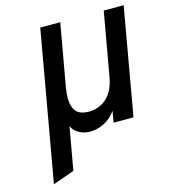

<svg xmlns="http://www.w3.org/2000/svg" viewBox="-107 -596 780 885"><g transform="rotate(-15 282.5 -154.0)"><path d="M41 203 167 -511H262.5L209.5 -213Q199 -152 214 -115.2Q229 -78.5 285 -78.5Q313.5 -78.5 340.2 -91Q367 -103.5 387.2 -131.5Q407.5 -159.5 416 -206L470 -511H565L475 0H380L389.5 -54Q365 -20 332 -4Q299 12 265.5 12Q239.5 12 215.2 0Q191 -12 179.5 -37L143.5 166.5Z"/></g></svg>

Font: Overpass Medium
Style: Italic
Weight: 500
Italic angle: -10°
Designer: Delve Withrington, Dave Bailey, Thomas Jockin
Foundry: Delve Fonts LLC
Version: Version 4.000